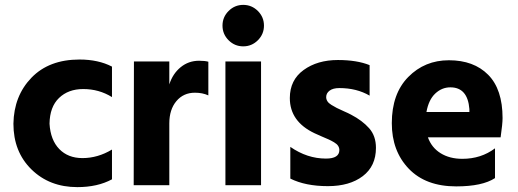

<svg xmlns="http://www.w3.org/2000/svg" viewBox="-20 -759 2124 787"><path d="M183 -252Q187 -185 223 -148Q259 -111 318 -111Q381 -111 439 -146V-24Q380 8 297 8Q183 8 109 -64.5Q35 -137 35 -252Q37 -366 109 -440.5Q181 -515 306 -515Q383 -515 439 -486V-361Q386 -394 321 -394Q260 -394 222 -357.5Q184 -321 183 -252Z M674 -507V-413Q688 -457 720.5 -483.5Q753 -510 796 -510Q820 -510 834 -506V-368Q810 -379 779 -379Q732 -379 703 -344.5Q674 -310 674 -253V0H528L529 -507Z M904 0V-507H1050V0ZM917 -594Q892 -619 892 -654Q892 -689 917 -714Q942 -739 977 -739Q1012 -739 1037 -714Q1062 -689 1062 -654Q1062 -619 1037 -594Q1012 -569 977 -569Q942 -569 917 -594Z M1495 -492V-367Q1442 -398 1371 -398Q1345 -398 1331 -387.5Q1317 -377 1317 -361Q1317 -352 1322 -344Q1327 -336 1338.5 -329Q1350 -322 1360.5 -316.5Q1371 -311 1389.5 -303Q1408 -295 1419 -289Q1465 -265 1493 -233.5Q1521 -202 1521 -153Q1521 -78 1467 -37Q1413 4 1324 4Q1232 4 1170 -27V-157Q1239 -109 1316 -109Q1371 -109 1371 -144Q1371 -153 1366 -161Q1361 -169 1349 -176Q1337 -183 1327 -187.5Q1317 -192 1298 -200Q1279 -208 1269 -213Q1168 -261 1168 -357Q1168 -431 1224.5 -472Q1281 -513 1365 -513Q1443 -513 1495 -492Z M1904 -300V-312Q1897 -401 1826 -401Q1791 -401 1764 -375.5Q1737 -350 1728 -300ZM2009 -151V-29Q1957 5 1850 5Q1725 5 1655.5 -67.5Q1586 -140 1586 -254Q1586 -375 1653.5 -443.5Q1721 -512 1820 -512Q1922 -512 1981 -452.5Q2040 -393 2040 -275Q2040 -252 2032 -196H1734Q1749 -154 1786 -131Q1823 -108 1875 -108Q1952 -108 2009 -151Z"/></svg>

Font: Hind Bold
Style: Regular
Weight: 700
Designer: Manushi Parikh, Satya Rajpurohit
Foundry: Indian Type Foundry
Version: Version 1.201;PS 1.0;hotconv 1.0.78;makeotf.lib2.5.61930; tt